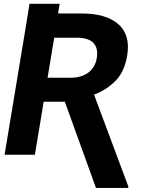

<svg xmlns="http://www.w3.org/2000/svg" viewBox="-20 -797 802 989"><path d="M116.1 -677.9H115.8L132.1 -777.3H287.3L279.1 -727.6H399.9Q525.9 -727.6 589.5 -672.6Q652.3 -617.5 635.3 -512.1Q622.2 -430 577.1 -382.8Q532 -335.6 464.5 -309.3L641.3 164.4L640.3 171.2H474.4L313.9 -273.1H204.9L159.8 0H3.6ZM344.5 -396.7Q373.2 -396.7 396.5 -403.9Q419.7 -411.2 436.8 -424.5Q453.8 -437.9 464.5 -456.7Q475.1 -475.5 478.7 -498.6Q482.6 -522.7 478.5 -541.9Q474.4 -561.1 462.2 -574.6Q449.9 -588.1 429.2 -595.3Q408.4 -602.6 378.9 -602.6H259.2L225.1 -396.7Z"/></svg>

Font: Inter P
Style: Bold Italic
Weight: 700
Italic angle: 9.39999°
Designer: Rasmus Andersson
Foundry: rsms
Version: Version 3.018;git-588b23468